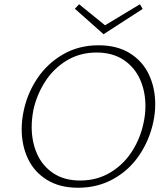

<svg xmlns="http://www.w3.org/2000/svg" viewBox="-20 -877 779 903"><path d="M82 -269Q82 -311 91 -354Q108 -437 155 -507.5Q202 -578 276 -621Q350 -664 443 -664Q531 -664 591 -626.5Q651 -589 680.5 -526Q710 -463 710 -387Q710 -345 701 -303Q683 -219 636 -148.5Q589 -78 514.5 -36Q440 6 347 6Q261 6 201 -31Q141 -68 111.5 -130.5Q82 -193 82 -269ZM655 -298Q664 -339 664 -378Q664 -447 638.5 -504Q613 -561 561 -595.5Q509 -630 434 -630Q356 -630 294 -592.5Q232 -555 192.5 -493.5Q153 -432 137 -360Q129 -317 129 -280Q129 -211 154 -154Q179 -97 230.5 -62.5Q282 -28 357 -28Q436 -28 498.5 -65.5Q561 -103 600.5 -164.5Q640 -226 655 -298ZM651 -835 467 -716 332 -836 352 -857 474 -758 638 -857Z"/></svg>

Font: Ysabeau Light
Style: Italic
Weight: 300
Italic angle: -12°
Designer: Christian Thalmann (Catharsis Fonts)
Version: Version 0.003